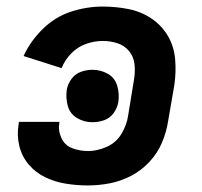

<svg xmlns="http://www.w3.org/2000/svg" viewBox="-20 -558 616 586"><path d="M248 8Q281 8 315 1.5Q349 -5 380.5 -21.5Q412 -38 436.5 -64.5Q461 -91 474.5 -123Q488 -155 493 -188L512 -298Q518 -338 514.5 -377.5Q511 -417 492 -449Q473 -481 441.5 -502Q410 -523 371.5 -530.5Q333 -538 293 -538Q245 -538 197 -522.5Q149 -507 111 -470Q73 -433 52 -387L168 -350Q178 -375 197.5 -395Q217 -415 242.5 -424Q268 -433 293 -433Q317 -433 338.5 -426Q360 -419 374 -402Q388 -385 390.5 -362Q393 -339 389 -315L371 -205Q367 -177 351 -150Q335 -123 306 -110Q277 -97 249 -97Q224 -97 201 -105.5Q178 -114 167.5 -136.5Q157 -159 161 -183Q161 -185 162 -186H38Q37 -183 37 -180Q31 -145 39 -112.5Q47 -80 68 -55.5Q89 -31 118 -17Q147 -3 180.5 2.5Q214 8 248 8ZM262 -185Q280 -185 297.5 -191Q315 -197 326.5 -212.5Q338 -228 341 -246Q345 -271 338 -295.5Q331 -320 309.5 -332.5Q288 -345 262 -345Q245 -345 227.5 -339Q210 -333 198.5 -317.5Q187 -302 184 -285Q180 -259 187 -234.5Q194 -210 215.5 -197.5Q237 -185 262 -185Z"/></svg>

Font: Iosevka Sparkle
Style: Bold Italic
Weight: 700
Italic angle: -9°
Designer: Belleve Invis
Foundry: Belleve Invis
Version: Version 4.5.0; ttfautohint (v1.8.3)